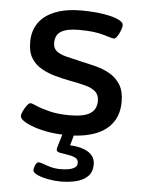

<svg xmlns="http://www.w3.org/2000/svg" viewBox="-53 -573 622 825"><g transform="rotate(5 258.0 -160.0)"><path d="M251 9Q209 9 172 3Q135 -3 106.5 -13Q78 -23 61.5 -34Q45 -45 45 -56Q45 -64 51.5 -77.5Q58 -91 66.5 -102.5Q75 -114 82 -114Q88 -114 109.5 -104.5Q131 -95 167.5 -86Q204 -77 254 -77Q314 -77 341.5 -94.5Q369 -112 369 -149Q369 -175 353 -189Q337 -203 308.5 -210.5Q280 -218 242 -225Q210 -231 177.5 -240Q145 -249 117.5 -264.5Q90 -280 73.5 -306.5Q57 -333 57 -376Q57 -424 81 -458.5Q105 -493 152 -511.5Q199 -530 265 -530Q298 -530 330 -527Q362 -524 389 -517.5Q416 -511 431.5 -502Q447 -493 447 -483Q447 -474 441.5 -459.5Q436 -445 428.5 -433.5Q421 -422 414 -422Q407 -422 368 -434Q329 -446 262 -446Q210 -446 185 -431Q160 -416 160 -381Q160 -358 175 -346Q190 -334 217.5 -327Q245 -320 280 -312Q313 -305 346.5 -296.5Q380 -288 408.5 -271.5Q437 -255 454 -227Q471 -199 471 -154Q471 -102 446 -65.5Q421 -29 372 -10Q323 9 251 9ZM239 210Q215 210 187 205Q159 200 139 191Q119 182 119 171Q119 166 121.5 157.5Q124 149 128.5 142.5Q133 136 138 136Q146 136 159 141Q172 146 191 151.5Q210 157 236 157Q251 157 267 154.5Q283 152 294.5 145Q306 138 306 124Q306 108 291.5 101.5Q277 95 258.5 92.5Q240 90 225.5 87Q211 84 211 75Q211 71 213 63Q215 55 220.5 38.5Q226 22 234 -7H283L265 58L251 51Q310 51 342.5 70Q375 89 375 124Q375 158 355 177Q335 196 304 203Q273 210 239 210Z"/></g></svg>

Font: Asap Expanded Medium
Style: Regular
Weight: 500
Width: 7
Designer: Pablo Cosgaya
Foundry: Omnibus-Type
Version: Version 3.001